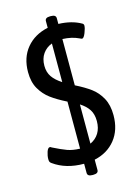

<svg xmlns="http://www.w3.org/2000/svg" viewBox="-124 -829 708 970"><g transform="rotate(-15 230.0 -344.0)"><path d="M267 -1V53Q267 71 241 71H236Q210 71 210 53V5H209Q116 5 52 -41Q46 -45 43.5 -49.5Q41 -54 41 -64Q41 -82 47.5 -101.5Q54 -121 64 -121Q68 -121 70 -119Q72 -117 73 -117Q117 -95 144.5 -85Q172 -75 210 -74V-320Q160 -345 128.5 -368.5Q97 -392 76.5 -427.5Q56 -463 56 -515Q56 -591 97.5 -641Q139 -691 210 -706V-741Q210 -759 236 -759H241Q267 -759 267 -741V-711Q336 -709 385 -681Q392 -677 392 -669Q392 -656 382.5 -632Q373 -608 364 -608Q361 -608 351 -613Q316 -630 267 -632V-390Q315 -366 346 -343Q377 -320 397 -283.5Q417 -247 417 -194Q417 -117 376.5 -66.5Q336 -16 267 -1ZM210 -422V-624Q180 -613 162 -587.5Q144 -562 144 -525Q144 -491 160.5 -467Q177 -443 210 -422ZM328 -187Q328 -223 312.5 -247Q297 -271 267 -290V-85Q296 -98 312 -124Q328 -150 328 -187Z"/></g></svg>

Font: Asap Condensed
Style: Regular
Weight: 400
Designer: Pablo Cosgaya
Foundry: Omnibus-Type
Version: Version 1.010; ttfautohint (v1.8)